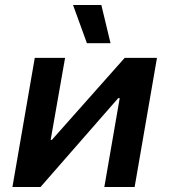

<svg xmlns="http://www.w3.org/2000/svg" viewBox="-20 -753 682 773"><path d="M30 0H143L456 -358H462L400 0H522L612 -520H482L189 -190H184L242 -520H120ZM330 -579H425L388 -733H274Z"/></svg>

Font: Fixel Display 20240404 SemiBold
Style: Italic
Weight: 600
Italic angle: -10°
Designer: AlfaBravo + MacPaw
Foundry: Kyrylo Tkachov, Marchela Mozhyna, Serhii Makarenko, Maria Weinstein, Zakhar Kryvoshyya
Version: Version 1.211;Glyphs 3.2 (3225)